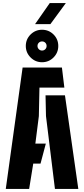

<svg xmlns="http://www.w3.org/2000/svg" viewBox="-20 -1245 554 1265"><path d="M18 0 129 -800H388L404 -668H240L236 -480L213 -299H282L247 -167H199L172 0ZM342 0 283 -480 280 -617H408L496 0ZM257 -835Q213 -835 181.5 -866.5Q150 -898 150 -942Q150 -986.5 181.5 -1017.8Q213 -1049 257 -1049Q301.5 -1049 332.8 -1017.8Q364 -986.5 364 -942Q364 -898 332.8 -866.5Q301.5 -835 257 -835ZM257 -912Q270 -912 278.5 -920.8Q287 -929.5 287 -942Q287 -955 278.5 -963.5Q270 -972 257 -972Q244.5 -972 235.8 -963.5Q227 -955 227 -942Q227 -929.5 235.8 -920.8Q244.5 -912 257 -912ZM211 -1086 308 -1225H414L312 -1086Z"/></svg>

Font: Big Shoulders Stencil Text Thin Black
Style: Regular
Weight: 900
Version: Version 2.001